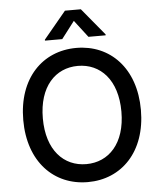

<svg xmlns="http://www.w3.org/2000/svg" viewBox="-62 -1002 892 1065"><g transform="rotate(-5 384.0 -470.0)"><path d="M711.6 -363.6C711.6 -596.2 572.4 -737.2 384.2 -737.2C195.3 -737.2 56.5 -596.2 56.5 -363.6C56.5 -131.4 195.3 9.9 384.2 9.9C572.4 9.9 711.6 -131 711.6 -363.6ZM165.5 -363.6C165.5 -540.8 258.9 -637.1 384.2 -637.1C509.2 -637.1 603 -540.8 603 -363.6C603 -186.4 509.2 -90.2 384.2 -90.2C258.9 -90.2 165.5 -186.4 165.5 -363.6ZM214.8 -792.6H311.1L383.9 -887.8L457 -792.6H552.9V-797.9L428.3 -948.5H339.8L214.8 -797.9Z"/></g></svg>

Font: Margiela Sans Medium
Style: Regular
Weight: 500
Designer: Stefan Endress, Andreas Faust
Version: Version 1.100;FEAKit 1.0